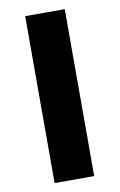

<svg xmlns="http://www.w3.org/2000/svg" viewBox="-81 -747 494 793"><g transform="rotate(-10 165.5 -350.0)"><path d="M82.5 0V-700H248.5V0Z"/></g></svg>

Font: Geologica Cursive
Style: Bold
Weight: 700
Designer: Sindre Bremnes, Frode Helland
Foundry: Monokrom Skriftforlag AS
Version: Version 1.010;gftools[0.9.28]